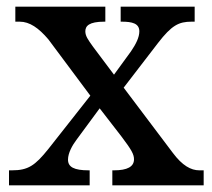

<svg xmlns="http://www.w3.org/2000/svg" viewBox="-20 -556 637 576"><path d="M7 0H249V-45H246C202 -45 184 -55 184 -77C184 -97 197 -120 209 -136L279 -231L344 -147C375 -106 382 -93 382 -78C382 -56 362 -45 322 -45H317V0H591V-45H578C553 -45 527 -59 498 -98L351 -293L454 -427C495 -480 516 -491 555 -491H564V-536H342V-491H345C376 -491 398 -486 398 -462C398 -444 388 -424 373 -402L322 -332L259 -416C244 -437 236 -448 236 -462C236 -478 247 -491 293 -491H296V-536H26V-491H39C69 -491 96 -472 125 -438L251 -269L125 -109C85 -59 64 -45 16 -45H7Z"/></svg>

Font: Noto Serif Medium
Style: Regular
Weight: 500
Designer: Monotype Design Team
Foundry: Monotype Imaging Inc.
Version: Version 2.013